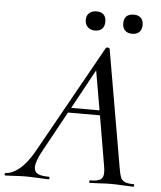

<svg xmlns="http://www.w3.org/2000/svg" viewBox="-93 -850 751 898"><g transform="rotate(5 282.0 -401.0)"><path d="M168 0Q156 0 120 -2Q80 -4 58 -4Q37 -4 9 -2Q-19 0 -34 0Q-38 0 -38 -6Q-38 -12 -34 -12Q-5 -12 29.5 -39.5Q64 -67 98 -127L382 -635Q384 -638 389 -638Q398 -638 400 -633L495 -84Q500 -53 505.5 -39Q511 -25 524.5 -18.5Q538 -12 566 -12Q570 -12 570 -6Q570 0 566 0Q551 0 519 -2Q483 -4 462 -4Q440 -4 408 -2Q376 0 362 0Q359 0 359 -6Q359 -12 362 -12Q397 -12 411 -21Q425 -30 425 -54Q425 -68 422 -84L382 -319H232L129 -131Q100 -79 100 -51Q100 -29 117 -20.5Q134 -12 169 -12Q173 -12 172.5 -6Q172 0 168 0ZM245 -342H378L346 -527ZM277 -758Q277 -779 290 -790.5Q303 -802 324 -802Q346 -802 357.5 -790.5Q369 -779 369 -758Q369 -736 357.5 -724Q346 -712 324 -712Q303 -712 290 -724.5Q277 -737 277 -758ZM465 -791Q477 -802 499 -802Q520 -802 532 -790.5Q544 -779 544 -758Q544 -736 532 -724Q520 -712 499 -712Q477 -712 465 -724Q453 -736 453 -758Q453 -779 465 -791Z"/></g></svg>

Font: CormorantInfant-MediumItalic
Style: Italic
Weight: 500
Italic angle: -10°
Designer: Christian Thalmann (Catharsis Fonts)
Foundry: Catharsis Fonts
Version: Version 3.303